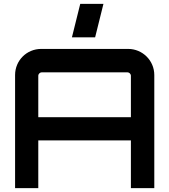

<svg xmlns="http://www.w3.org/2000/svg" viewBox="-20 -973 876 993"><path d="M472 -780 515 -953H395L352 -780ZM178 -247H657V0H778V-585C778 -660 717 -720 643 -720H193C118 -720 58 -660 58 -585V0H178ZM178 -367V-581C178 -591 187 -599 196 -599H639C648 -599 657 -591 657 -581V-367Z"/></svg>

Font: Orbitron SemiBold
Style: Regular
Weight: 600
Designer: Matt McInerney
Foundry: The League of Moveable Type
Version: Version 2.001